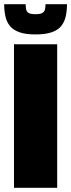

<svg xmlns="http://www.w3.org/2000/svg" viewBox="-21 -900 341 920"><path d="M46 0V-688H253V0ZM149 -735Q102 -735 72 -745.5Q42 -756 26.5 -775.5Q11 -795 5 -821.5Q-1 -848 -1 -880H102Q102 -865 104.5 -854Q107 -843 117 -837.5Q127 -832 149 -832Q172 -832 182 -838Q192 -844 194.5 -854.5Q197 -865 197 -880H300Q300 -848 294 -821.5Q288 -795 272.5 -775.5Q257 -756 227 -745.5Q197 -735 149 -735Z"/></svg>

Font: Saira SemiCondensed Black
Style: Regular
Weight: 900
Width: 4
Designer: Hector Gatti with collaboration of the Omnibus-Type team
Foundry: Omnibus-Type
Version: Version 1.101